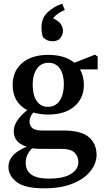

<svg xmlns="http://www.w3.org/2000/svg" viewBox="-20 -792 570 1046"><path d="M120 94Q120 181 244 181Q327 181 367 155.5Q407 130 407 92Q407 60 386 39.5Q365 19 315 19H208Q178 19 155 16Q120 50 120 94ZM241 -210Q283 -210 305.5 -244Q328 -278 328 -333Q328 -386 306.5 -418Q285 -450 244 -450Q204 -450 181 -417.5Q158 -385 158 -330Q158 -275 179.5 -242.5Q201 -210 241 -210ZM242 -168Q199 -168 161 -179Q141 -155 141 -131Q141 -81 207 -81H324Q422 -81 464 -45Q506 -9 506 52Q506 98 473 140Q440 182 376.5 208Q313 234 220 234Q115 234 70.5 199.5Q26 165 26 117Q26 83 49.5 56Q73 29 126 7Q55 -14 55 -77Q55 -105 72.5 -133Q90 -161 128 -192Q49 -234 49 -330Q49 -404 100.5 -448.5Q152 -493 243 -493Q334 -493 385 -450L497 -494L512 -484V-414H416Q426 -396 431.5 -375Q437 -354 437 -330Q437 -257 385.5 -212.5Q334 -168 242 -168ZM206 -643Q206 -694 240 -725.5Q274 -757 319 -772L333 -738Q289 -719 269 -692Q299 -679 311 -661Q323 -643 323 -626Q323 -601 308 -584Q293 -567 266 -567Q237 -567 214 -589Q209 -604 207.5 -616.5Q206 -629 206 -643Z"/></svg>

Font: Source Serif 4 Semibold
Style: Regular
Weight: 600
Designer: Frank Grießhammer
Foundry: Adobe
Version: Version 4.005;hotconv 1.1.0;makeotfexe 2.6.0